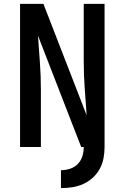

<svg xmlns="http://www.w3.org/2000/svg" viewBox="-20 -755 640 986"><path d="M293 211V119Q317 119 340 111.5Q363 104 379.5 87Q396 70 403 47Q410 24 410 0H397L175 -572Q180 -502 185 -433Q190 -364 190 -294V0H83V-735H203L425 -163Q420 -233 415 -302Q410 -371 410 -441V-735H517V0Q517 29 511.5 58Q506 87 492 112.5Q478 138 456 158Q434 178 407 190Q380 202 351.5 206.5Q323 211 293 211Z"/></svg>

Font: Zed Mono Semibold Extended
Style: Regular
Weight: 600
Width: 7
Monospace: yes
Designer: Belleve Invis
Foundry: Belleve Invis
Version: Version 1.0.0; ttfautohint (v1.8.4)